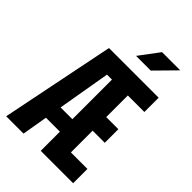

<svg xmlns="http://www.w3.org/2000/svg" viewBox="-269 -1049 1159 1159"><g transform="rotate(45 310.0 -469.5)"><path d="M308.5 0H585V-122H444V-307.5H547.5V-423.5H444V-608H585V-730H161L13.5 0H161.5L189.5 -163.5H308.5ZM310 -812 405 -939H560.5L435.5 -812ZM208 -270 266 -608H308.5V-270Z"/></g></svg>

Font: Monaspace Neon
Style: Bold
Weight: 700
Designer: Riley Cran & the Lettermatic Team
Foundry: Lettermatic
Version: Version 1.200 (Monaspace Neon)